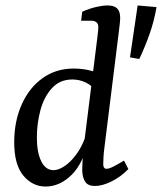

<svg xmlns="http://www.w3.org/2000/svg" viewBox="-20 -674 593 703"><path d="M328 7Q302 7 292 -8.5Q282 -24 281 -49Q281 -63 282 -80.5Q283 -98 285 -125L334 -517Q336 -533 338 -550Q340 -567 340 -575Q340 -587 333 -592.5Q326 -598 316 -598H277L281 -631Q308 -643 332 -648.5Q356 -654 374 -654Q398 -654 409 -643Q420 -632 420 -609Q420 -600 418.5 -586.5Q417 -573 415 -557L362 -131Q360 -117 359 -100Q358 -83 358 -73Q358 -56 370 -56Q379 -56 394 -63.5Q409 -71 434 -86L450 -55Q422 -26 388 -9.5Q354 7 328 7ZM147 9Q99 9 65.5 -31Q32 -71 32 -153Q32 -230 59.5 -291.5Q87 -353 136 -388Q185 -423 250 -423Q280 -423 307.5 -416.5Q335 -410 358 -399L338 -332Q319 -360 295 -371.5Q271 -383 245 -383Q199 -383 170 -351Q141 -319 128 -270.5Q115 -222 115 -170Q115 -116 131 -83.5Q147 -51 176 -51Q194 -51 216 -65.5Q238 -80 258.5 -107.5Q279 -135 292 -171L304 -164Q286 -77 242.5 -34Q199 9 147 9ZM456 -464 484 -654 553 -648Q545 -599 528 -550.5Q511 -502 490 -458Z"/></svg>

Font: Rasa
Style: Italic
Weight: 400
Italic angle: -7.10001°
Designer: Anna Giedrys (Yrsa+Rasa design), David Brezina (Yrsa art-direction, Rasa art-direction, design)
Foundry: Rosetta Type Foundry
Version: Version 2.004